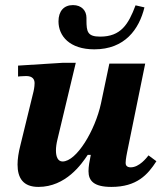

<svg xmlns="http://www.w3.org/2000/svg" viewBox="-20 -723 645 755"><path d="M131 12C239 12 301 -78 325 -114H337C332 -90 328 -68 328 -50C328 -12 349 12 418 12C518 12 561 -36 595 -89L564 -112C557 -103 528 -65 494 -65C478 -65 474 -74 474 -82C474 -97 480 -125 480 -125L551 -473H410L377 -316C354 -210 281 -88 226 -88C208 -88 200 -106 200 -131C200 -144 202 -159 206 -175L278 -476H226L51 -465V-422C51 -422 66 -424 83 -424C110 -424 116 -409 116 -396C116 -381 112 -364 112 -364L60 -151C53 -124 49 -98 49 -76C49 -23 71 12 131 12ZM351 -529C471 -529 527 -608 548 -694L513 -702C485 -627 455 -579 374 -579C324 -579 320 -598 320 -644V-653C320 -681 301 -703 267 -703C231 -703 210 -679 210 -639C210 -582 253 -529 351 -529Z"/></svg>

Font: STIX Two Text
Style: Bold Italic
Weight: 700
Italic angle: -12°
Designer: Ross Mills, John Hudson & Paul Hanslow, Tiro Typeworks Ltd; with prior portions MicroPress Inc. and Coen Hoffman, Elsevi
Foundry: Tiro Typeworks Ltd
Version: Version 2.13 b171